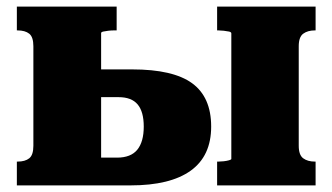

<svg xmlns="http://www.w3.org/2000/svg" viewBox="-20 -561 1006 581"><path d="M680 -80V-460Q680 -464 673 -465.5Q666 -467 657 -468Q648 -469 641 -469H637V-541H935V-469H933Q911 -469 897.5 -459Q884 -449 884 -421V-120Q884 -92 897.5 -82Q911 -72 933 -72H935V0H637V-72H641Q648 -72 657 -73Q666 -74 673 -76Q680 -78 680 -80ZM286 -84H334Q376 -84 395.5 -108Q415 -132 415 -178Q415 -223 396.5 -245Q378 -267 339 -267H267V-351H380Q504 -351 561.5 -309Q619 -267 619 -178Q619 -89 557 -44.5Q495 0 375 0H31V-72H33Q56 -72 68.5 -82Q81 -92 81 -120V-421Q81 -449 68.5 -459Q56 -469 33 -469H31V-541H333V-469H325Q317 -469 308 -468Q299 -467 292.5 -465.5Q286 -464 286 -461Z"/></svg>

Font: Roboto Serif ExtraBold
Style: Regular
Weight: 800
Designer: Greg Gazdowicz
Foundry: Commercial Type
Version: Version 1.008